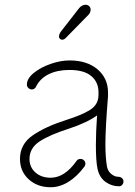

<svg xmlns="http://www.w3.org/2000/svg" viewBox="-20 -767 569 807"><path d="M499 -4Q499 4 493.5 10Q488 16 481 16Q449 16 423.5 -2.5Q398 -21 390 -57Q383 -89 383 -158Q383 -212 388 -282Q347 -252 272 -227Q190 -201 147 -173Q104 -145 104 -99Q104 -64 129 -42Q154 -20 193 -20Q252 -20 302 -91Q307 -99 319 -99Q327 -99 333 -93Q339 -87 339 -79Q339 -73 335 -67Q304 -25 267.5 -2.5Q231 20 193 20Q137 20 100.5 -13.5Q64 -47 64 -99Q64 -161 117.5 -198Q171 -235 259 -263Q319 -282 353.5 -302Q388 -322 393 -355L394 -366V-379Q394 -422 363.5 -447.5Q333 -473 272 -473Q221 -473 184.5 -455Q148 -437 131 -402Q129 -397 124 -394Q119 -391 114 -391Q106 -391 99.5 -397Q93 -403 93 -411Q93 -437 122 -460.5Q151 -484 193 -498.5Q235 -513 272 -513Q346 -513 390 -475.5Q434 -438 434 -378V-362Q423 -228 423 -160Q423 -104 430 -65Q434 -47 448 -35.5Q462 -24 477 -24Q486 -24 492.5 -18.5Q499 -13 499 -4ZM228 -612Q228 -623 235 -633L312 -732Q324 -747 340 -747Q349 -747 355 -741Q361 -735 361 -726Q361 -721 358.5 -715Q356 -709 353 -706L256 -607Q249 -600 241 -600Q236 -600 232 -604Q228 -608 228 -612Z"/></svg>

Font: Tsukimi Rounded Light
Style: Regular
Weight: 300
Designer: Takashi Funayama
Foundry: Takashi Funayama
Version: Version 1.032; ttfautohint (v1.8.3)